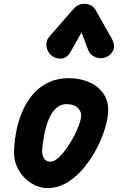

<svg xmlns="http://www.w3.org/2000/svg" viewBox="-20 -950 610 980"><path d="M222.5 10Q179.5 10 139 -15.2Q98.5 -40.5 73.8 -84.8Q49 -129 52 -186Q54.5 -242 66.5 -295.5Q78.5 -349 100.5 -395.2Q122.5 -441.5 155.2 -476.5Q188 -511.5 231.8 -531.2Q275.5 -551 331.5 -551Q390 -551 438 -529.2Q486 -507.5 512 -465.8Q538 -424 530.5 -364Q526.5 -324.5 509.5 -275.2Q492.5 -226 464.8 -176Q437 -126 400 -83.8Q363 -41.5 318 -15.8Q273 10 222.5 10ZM238 -125Q255 -125 274.8 -141.8Q294.5 -158.5 314.5 -185.5Q334.5 -212.5 351.5 -243.5Q368.5 -274.5 380 -303.8Q391.5 -333 394 -353.5Q397.5 -379 377.8 -398.8Q358 -418.5 320 -418.5Q294 -418.5 274.5 -404.2Q255 -390 241 -365.5Q227 -341 217.8 -310.2Q208.5 -279.5 203 -246.2Q197.5 -213 195 -182Q194.5 -168 198.5 -154.8Q202.5 -141.5 212.2 -133.2Q222 -125 238 -125ZM515.5 -656Q488.5 -648 463.8 -659.5Q439 -671 429.5 -696L396 -784.5L342 -688.5Q322 -652 292 -650.8Q262 -649.5 240.5 -668.5Q220 -688 217 -715.5Q214 -743 232.5 -764L357 -906.5Q368 -919 381.8 -924.8Q395.5 -930.5 409.5 -930.5Q426.5 -930.5 442.2 -923.5Q458 -916.5 468.5 -898L550 -753.5Q570.5 -717 556.8 -690.8Q543 -664.5 515.5 -656Z"/></svg>

Font: Edu NSW ACT Cursive
Style: Regular
Weight: 400
Designer: Tina and Corey Anderson, Eben Sorkin, Mirko Velimirovic
Foundry: Sorkin Type Co.
Version: Version 2.000